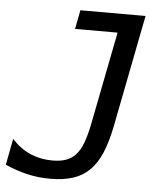

<svg xmlns="http://www.w3.org/2000/svg" viewBox="-65 -776 720 837"><g transform="rotate(5 295.0 -357.5)"><path d="M186 14.2Q132.3 14.2 84.5 2.9Q36.6 -8.3 -12.2 -29.8L9.8 -145Q47.9 -103.5 92.3 -84.7Q136.7 -65.9 188.5 -65.9Q222.7 -65.9 247.6 -74.7Q272.5 -83.5 290.5 -103.5Q308.6 -123.5 320.8 -156.5Q333 -189.5 342.8 -237.8L422.9 -646H236.8L252.9 -729H538.1L441.9 -237.8Q428.2 -168.9 408 -120.8Q387.7 -72.8 357.2 -42.7Q326.7 -12.7 284.7 0.7Q242.7 14.2 186 14.2Z"/></g></svg>

Font: Hack
Style: Italic
Weight: 400
Italic angle: -11°
Monospace: yes
Designer: Christopher Simpkins
Foundry: Christopher Simpkins
Version: Version 2.019; ttfautohint (v1.4.1) -l 4 -r 80 -G 350 -x 0 -